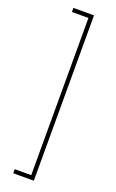

<svg xmlns="http://www.w3.org/2000/svg" viewBox="-173 -806 600 992"><g transform="rotate(20 126.5 -310.5)"><path d="M45.9 121.6H136.7V-742.7H45.9V-765.1H159.2V144H45.9Z"/></g></svg>

Font: Intratopia Thin
Style: Regular
Weight: 100
Designer: Rasmus Andersson
Foundry: rsms
Version: Version 3.000;Glyphs 3.2.3 (3260)